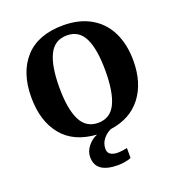

<svg xmlns="http://www.w3.org/2000/svg" viewBox="-166 -859 1138 1233"><g transform="rotate(-20 402.5 -242.5)"><path d="M388 115Q388 140 406.5 152Q425 164 457 164Q482 164 520 156V224Q505 231 477.5 235.5Q450 240 432 240Q355 240 316.5 213Q278 186 278 130Q278 92 304 58.5Q330 25 369 9Q214 -1 134 -99Q54 -197 54 -359Q54 -529 143 -627Q232 -725 404 -725Q513 -725 591.5 -680Q670 -635 710.5 -552Q751 -469 751 -358Q751 -206 676.5 -109.5Q602 -13 465 6Q433 20 410.5 48.5Q388 77 388 115ZM403 -59Q486 -59 523 -135Q560 -211 560 -358Q560 -505 523.5 -580.5Q487 -656 404 -656Q320 -656 282.5 -580Q245 -504 245 -358Q245 -212 282.5 -135.5Q320 -59 403 -59Z"/></g></svg>

Font: Noto Serif ExtraBold
Style: Regular
Weight: 800
Designer: Monotype Design Team
Foundry: Monotype Imaging Inc.
Version: Version 1.001